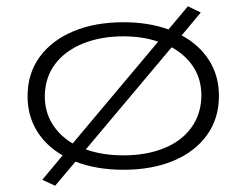

<svg xmlns="http://www.w3.org/2000/svg" viewBox="-20 -534 790 613"><path d="M156 59 115 40 180 -38Q127 -68 97.5 -116.5Q68 -165 68 -227Q68 -299 106.5 -352Q145 -405 214 -434Q283 -463 374 -463Q454 -463 518 -440L580 -514L621 -494L560 -421Q616 -391 647.5 -341.5Q679 -292 679 -228Q679 -156 641 -103Q603 -50 534.5 -21Q466 8 374 8Q288 8 221 -18ZM123 -228Q123 -177 147 -138.5Q171 -100 212 -76L485 -401Q435 -418 374 -418Q302 -418 245 -395Q188 -372 156 -329.5Q124 -287 123 -228ZM374 -38Q447 -38 503 -60.5Q559 -83 590.5 -126Q622 -169 623 -228Q623 -281 597.5 -320Q572 -359 528 -383L254 -57Q307 -38 374 -38Z"/></svg>

Font: Inconsolata ExtraExpanded Light
Style: Regular
Weight: 300
Width: 8
Monospace: yes
Designer: Raph Levien, Cyreal, Brenton Simpson
Foundry: Raph Levien, Cyreal, Google
Version: Version 3.001; ttfautohint (v1.8.2.53-6de2)